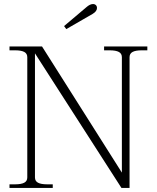

<svg xmlns="http://www.w3.org/2000/svg" viewBox="-20 -930 776 950"><path d="M297 -801 407 -894Q425 -910 440 -910Q449 -910 454.5 -904.5Q460 -899 460 -891Q460 -874 438 -861L308 -786ZM27 -18H55Q85 -18 100 -26Q115 -34 115 -52V-647Q115 -665 100 -673Q85 -681 55 -681H27V-700H188L583 -76V-647Q583 -665 568 -673Q553 -681 523 -681H495V-700H709V-681H681Q651 -681 636 -673Q621 -665 621 -647V0H581L153 -666V-52Q153 -34 168 -26Q183 -18 213 -18H241V0H27Z"/></svg>

Font: Taviraj ExtraLight
Style: Regular
Weight: 200
Designer: Katatrad Team
Foundry: CadsonDemak
Version: Version 1.030